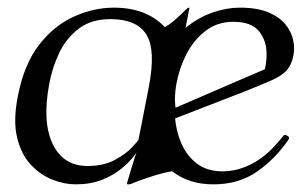

<svg xmlns="http://www.w3.org/2000/svg" viewBox="-20 -471 805 502"><path d="M369 -243Q388 -341 362.5 -381Q337 -421 269 -421Q219 -421 186.5 -396.5Q154 -372 135.5 -334Q117 -296 109 -253Q90 -153 117.5 -95Q145 -37 209 -37Q251 -37 280.5 -53Q310 -69 325.5 -86Q341 -103 342 -105ZM412 -123Q406 -92 413 -76.5Q420 -61 451 -57Q462 -56 460 -45L458 -36Q456 -24 442 -24Q429 -24 409 -19Q389 -14 366.5 -6.5Q344 1 322 10Q321 11 316 11H314Q312 11 312 8Q314 2 323 -29Q332 -60 343 -90H348Q344 -81 331.5 -64.5Q319 -48 298 -30.5Q277 -13 247 -1Q217 11 178 11Q148 11 116.5 -1.5Q85 -14 60 -41Q35 -68 24.5 -112.5Q14 -157 27 -221Q43 -303 82 -353.5Q121 -404 173 -427.5Q225 -451 278 -451Q363 -451 411 -400Q425 -408 438.5 -420Q452 -432 461.5 -441.5Q471 -451 473 -451Q476 -451 475 -449ZM733 -104Q699 -55 651.5 -22Q604 11 538 11Q475 11 432.5 -21.5Q390 -54 372.5 -107.5Q355 -161 368 -224Q379 -285 405.5 -328.5Q432 -372 466 -399Q500 -426 536.5 -438.5Q573 -451 607 -451Q652 -451 681 -439Q710 -427 726 -407.5Q742 -388 746.5 -366.5Q751 -345 747 -325Q742 -301 729.5 -287Q717 -273 690 -261Q663 -249 615 -230L393 -144L387 -167L698 -301L664 -263Q677 -295 677 -330Q677 -365 657 -389.5Q637 -414 590 -414Q548 -414 517 -390Q486 -366 467 -328.5Q448 -291 441 -250.5Q434 -210 441 -177L437 -172Q439 -133 453 -99Q467 -65 494 -44Q521 -23 561 -23Q603 -23 643 -45Q683 -67 720 -115Q724 -120 728 -118L734 -114Q738 -111 733 -104Z"/></svg>

Font: Young Serif Light
Style: Italic
Weight: 300
Italic angle: -10.979°
Designer: Bastien Sozeau
Foundry: NBR — Bastien Sozeau
Version: Version 5.001